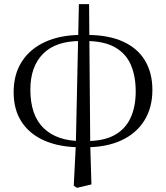

<svg xmlns="http://www.w3.org/2000/svg" viewBox="-20 -701 809 936"><path d="M339.6 204.1 349.7 2.7 364.6 -680.9H414.3L419.9 2.6L425.7 198.1L355.1 214.8ZM372.9 16.9Q273.6 16.9 200.3 -14Q126.9 -44.9 86.7 -104.8Q46.5 -164.6 46.5 -251.7Q46.5 -339 86.9 -401.5Q127.4 -464 201.7 -497.4Q276 -530.8 377.1 -530.8L372.2 -501.1Q251.1 -501.1 189.5 -438.4Q128 -375.8 128 -264.4Q128 -138.5 193.2 -75.9Q258.5 -13.3 376.8 -13.3ZM398.3 16.9 401.6 -13.3Q485.2 -13.3 538.1 -42.3Q591 -71.4 616.3 -126Q641.6 -180.5 641.6 -254.8Q641.6 -331.1 617.4 -386Q593.3 -440.9 539.6 -471Q485.9 -501.1 397 -501.1L401.1 -530.8Q508.8 -530.8 580.2 -498.1Q651.6 -465.4 687.3 -405.1Q722.9 -344.8 722.9 -262.9Q722.9 -175.9 683.3 -112.8Q643.6 -49.8 571 -16.4Q498.4 16.9 398.3 16.9Z"/></svg>

Font: Noto Serif SC ExtraLight
Style: Regular
Weight: 200
Designer: Ryoko NISHIZUKA 西塚涼子 (kana & ideographs); Frank Grießhammer (Latin, Greek & Cyrillic); Wenlong ZHANG 张文龙 (bopomofo); San
Foundry: Adobe
Version: Version 2.002-H1;hotconv 1.1.0;makeotfexe 2.6.0